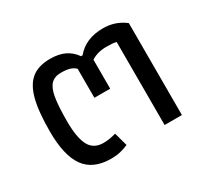

<svg xmlns="http://www.w3.org/2000/svg" viewBox="-103 -609 823 769"><g transform="rotate(-30 308.5 -224.5)"><path d="M54 -207Q54 -300 68.5 -354.5Q83 -409 114.5 -434Q146 -459 200 -459Q239 -459 266.5 -446Q294 -433 313 -406H320Q364 -459 444 -459Q502 -459 545 -425V0H465V-384Q450 -388 420 -388Q378 -388 349 -369V-235H276V-369Q265 -380 249.5 -384.5Q234 -389 209 -389Q180 -389 163.5 -372Q147 -355 140.5 -316Q134 -277 134 -207Q134 -133 153 -96.5Q172 -60 218 -60Q244 -60 276 -69L293 -7Q274 1 256 5.5Q238 10 213 10Q130 10 92 -43Q54 -96 54 -207Z"/></g></svg>

Font: Athiti Medium
Style: Regular
Weight: 500
Designer: CadsonDemak Team
Foundry: CadsonDemak
Version: Version 1.033